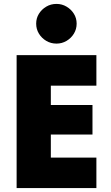

<svg xmlns="http://www.w3.org/2000/svg" viewBox="-20 -962 568 982"><path d="M65 0Q65 -168 65 -340Q65 -512 65 -680Q166 -680 269 -680Q372 -680 473 -680Q473 -642 473 -602Q473 -562 473 -524Q415 -524 356.5 -524Q298 -524 240 -524Q240 -499 240 -474.5Q240 -450 240 -425Q293 -425 347 -425Q401 -425 453 -425Q453 -388 453 -350Q453 -312 453 -274Q401 -274 347 -274Q293 -274 240 -274Q240 -245 240 -215Q240 -185 240 -156Q298 -156 356.5 -156Q415 -156 473 -156Q473 -118 473 -78Q473 -38 473 0Q372 0 269 0Q166 0 65 0ZM269 -739Q269 -739 269 -739Q269 -739 269 -739Q240 -739 216.5 -753Q193 -767 179 -790Q165 -813 165 -841Q165 -869 179 -891.5Q193 -914 216.5 -928Q240 -942 269 -942Q297 -942 320.5 -928Q344 -914 358 -891.5Q372 -869 372 -841Q372 -813 358 -790Q344 -767 320.5 -753Q297 -739 269 -739Z"/></svg>

Font: Tilt Warp
Style: Regular
Weight: 400
Designer: Andy Clymer
Foundry: Andy Clymer
Version: Version 1.000